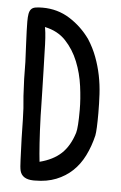

<svg xmlns="http://www.w3.org/2000/svg" viewBox="-49 -775 457 724"><g transform="rotate(5 179.0 -413.0)"><path d="M83 -739Q140 -739 186 -710Q232 -681 264 -636Q284 -605 296.5 -571.5Q309 -538 316 -503.5Q323 -469 325 -433Q327 -397 327 -361Q327 -329 326 -307.5Q325 -286 323 -276Q313 -234 295.5 -199Q278 -164 252 -139.5Q226 -115 191 -101Q156 -87 111 -87H104Q62 -88 54 -119Q51 -131 50 -162Q49 -193 47 -241Q46 -273 45.5 -313Q45 -353 40 -401Q39 -417 37 -465Q37 -497 36 -529Q35 -561 33 -593Q30 -655 30 -682Q30 -700 32 -711Q34 -722 39.5 -728.5Q45 -735 55.5 -737Q66 -739 83 -739ZM99 -662Q104 -635 105 -572Q106 -541 107 -504.5Q108 -468 109 -426Q110 -384 110.5 -361Q111 -338 111 -333Q113 -273 116 -229Q119 -185 122 -159Q173 -172 203.5 -200.5Q234 -229 250 -280Q256 -300 256 -367Q256 -408 249.5 -456.5Q243 -505 225.5 -548.5Q208 -592 177.5 -624.5Q147 -657 98 -667Q98 -665 98.5 -664Q99 -663 99 -662Z"/></g></svg>

Font: PreciousPlastic
Style: Regular
Weight: 700
Version: Version 001.006